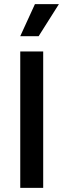

<svg xmlns="http://www.w3.org/2000/svg" viewBox="-20 -909 306 929"><path d="M78 0V-660H189V0ZM167 -734H78L149 -889H265Z"/></svg>

Font: Bricolage Grotesque 24pt Medium
Style: Regular
Weight: 500
Designer: Mathieu Triay
Foundry: Atelier Triay
Version: Version 1.001;gftools[0.9.33.dev8+g029e19f]